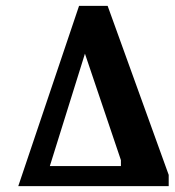

<svg xmlns="http://www.w3.org/2000/svg" viewBox="-20 -631 593 651"><path d="M42 0 248 -611H345L552 -38V0ZM149 -68H390V-88L268 -449Z"/></svg>

Font: Manuale ExtraBold
Style: Regular
Weight: 800
Version: Version 1.002